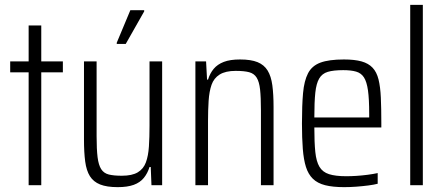

<svg xmlns="http://www.w3.org/2000/svg" viewBox="-20 -763 1830 791"><path d="M98 0V-465H22V-510H98V-658H150V-510H239V-465H150V0Z M465 8Q420 8 392.5 -3Q365 -14 350.5 -37Q336 -60 331 -97.5Q326 -135 326 -188V-510H378V-202Q378 -148 382 -115.5Q386 -83 397 -66Q408 -49 428.5 -44Q449 -39 482 -39Q524 -39 547.5 -53Q571 -67 581 -94Q591 -121 593.5 -159.5Q596 -198 596 -245V-510H648V0H604L601 -75H596Q588 -49 572.5 -30Q557 -11 531 -1.5Q505 8 465 8ZM461 -582V-587L517 -721H574V-716L498 -582Z M785 0V-510H829L833 -435H837Q845 -461 860.5 -479.5Q876 -498 902 -508Q928 -518 969 -518Q1014 -518 1041 -507Q1068 -496 1082.5 -472.5Q1097 -449 1102 -411.5Q1107 -374 1107 -322V0H1055V-308Q1055 -362 1051.5 -394Q1048 -426 1037.5 -443Q1027 -460 1006.5 -465.5Q986 -471 951 -471Q909 -471 885 -456Q861 -441 851.5 -413.5Q842 -386 839.5 -348Q837 -310 837 -265V0Z M1398 8Q1351 8 1319.5 0Q1288 -8 1269 -26.5Q1250 -45 1240.5 -75Q1231 -105 1227.5 -149.5Q1224 -194 1224 -254Q1224 -329 1228.5 -379.5Q1233 -430 1249 -461Q1265 -492 1300 -505Q1335 -518 1397 -518Q1441 -518 1469.5 -510Q1498 -502 1515 -484Q1532 -466 1539.5 -435.5Q1547 -405 1549 -360.5Q1551 -316 1551 -256V-238H1275Q1275 -176 1279 -137Q1283 -98 1296 -76Q1309 -54 1335.5 -45.5Q1362 -37 1407 -37Q1427 -37 1449.5 -38.5Q1472 -40 1495 -43Q1518 -46 1536 -50V-6Q1521 -2 1498 1Q1475 4 1449 6Q1423 8 1398 8ZM1501 -259V-294Q1501 -355 1496 -390.5Q1491 -426 1479.5 -444Q1468 -462 1447 -468Q1426 -474 1394 -474Q1354 -474 1330.5 -467Q1307 -460 1295 -439.5Q1283 -419 1279 -381Q1275 -343 1275 -279H1520Z M1670 0V-743H1722V0Z"/></svg>

Font: Saira Condensed Light
Style: Regular
Weight: 300
Width: 3
Designer: Hector Gatti with collaboration of the Omnibus-Type team
Foundry: Omnibus-Type
Version: Version 1.101